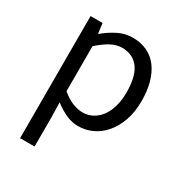

<svg xmlns="http://www.w3.org/2000/svg" viewBox="-166 -617 887 941"><g transform="rotate(30 277.5 -146.5)"><path d="M82 205V-486H150L157 -430H160Q193 -458 232.5 -478Q272 -498 315 -498Q362 -498 398 -480.5Q434 -463 458 -430.5Q482 -398 494.5 -352.5Q507 -307 507 -250Q507 -188 490 -139.5Q473 -91 444 -57Q415 -23 377 -5.5Q339 12 297 12Q263 12 229.5 -3Q196 -18 162 -44L164 41V205ZM283 -57Q313 -57 338.5 -70.5Q364 -84 382.5 -108.5Q401 -133 411.5 -169Q422 -205 422 -250Q422 -290 415 -323Q408 -356 392.5 -379.5Q377 -403 352.5 -416Q328 -429 294 -429Q263 -429 231.5 -412Q200 -395 164 -363V-108Q197 -80 228 -68.5Q259 -57 283 -57Z"/></g></svg>

Font: CV Source Sans
Style: Regular
Weight: 400
Designer: Paul D. Hunt
Foundry: Adobe Systems Incorporated
Version: Version 3.001